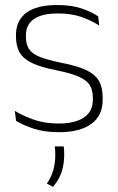

<svg xmlns="http://www.w3.org/2000/svg" viewBox="-20 -516 469 764"><path d="M214.5 10Q156 10 113.5 -4.2Q71 -18.5 44 -35L39 -74.5Q75 -53.5 117 -39Q159 -24.5 214 -24.5Q278.5 -24.5 314 -48.5Q349.5 -72.5 349.5 -119V-127Q349.5 -157 337.5 -176.8Q325.5 -196.5 294.5 -210.5Q263.5 -224.5 206 -236Q144.5 -248 109 -264.5Q73.5 -281 58.5 -306.8Q43.5 -332.5 43.5 -371.5V-376Q43.5 -434 84.5 -465Q125.5 -496 208 -496Q264.5 -496 305 -482.2Q345.5 -468.5 370.5 -451L375 -414Q343.5 -435 303.2 -448.8Q263 -462.5 210 -462.5Q166 -462.5 138 -452Q110 -441.5 96.5 -422.2Q83 -403 83 -376V-371.5Q83 -340.5 95.2 -321.2Q107.5 -302 138.2 -289.8Q169 -277.5 222.5 -266.5Q286 -254.5 322.2 -237.5Q358.5 -220.5 373.5 -194.2Q388.5 -168 388.5 -128.5V-118.5Q388.5 -55.5 343.2 -22.8Q298 10 214.5 10ZM233.5 66.5Q234.5 72 235 80.2Q235.5 88.5 235.5 98.5Q235.5 135.5 225.8 166.5Q216 197.5 191 227.5L166.5 214.5Q184 189 192 161Q200 133 200 99.5Q200 90.5 199.5 82.5Q199 74.5 198 66.5Z"/></svg>

Font: Anek Latin Medium ExtraLight
Style: Regular
Weight: 250
Version: Version 1.003